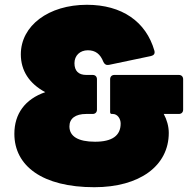

<svg xmlns="http://www.w3.org/2000/svg" viewBox="-20 -768 805 802"><path d="M374 14C563 14 685 -75 685 -213C685 -240 677 -268 664 -292H727C738 -292 745 -299 745 -310V-437C745 -448 738 -455 727 -455H458C447 -455 440 -448 440 -437V-300C440 -295 442 -292 447 -292H451C471 -292 484 -272 484 -252C484 -201 448 -176 377 -176C307 -176 270 -198 270 -240C270 -273 295 -292 340 -292H367C378 -292 385 -299 385 -310V-437C385 -448 378 -455 367 -455H340C308 -455 291 -472 291 -504C291 -536 314 -558 347 -558C378 -558 399 -543 412 -509C417 -499 424 -495 435 -497L611 -534C623 -537 628 -544 625 -556C590 -678 489 -748 343 -748C183 -748 67 -661 67 -541C67 -473 102 -419 169 -383C85 -354 40 -293 40 -209C40 -75 157 14 374 14Z"/></svg>

Font: LINE Seed Sans TH Heavy
Style: Regular
Weight: 900
Designer: Dalton Maag Ltd | Thai characters by Cadson Demak Co.,Ltd.
Foundry: Dalton Maag Ltd
Version: Version 1.003